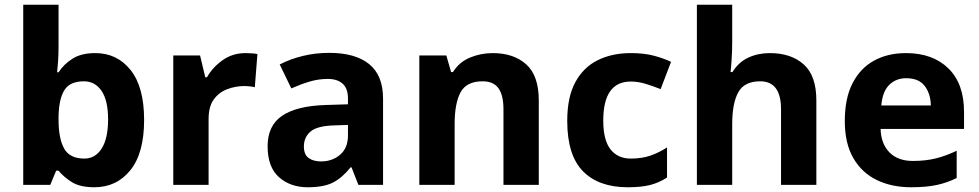

<svg xmlns="http://www.w3.org/2000/svg" viewBox="-20 -780 4130 810"><path d="M227 -583Q227 -552 225 -522Q223 -492 221 -475H227Q249 -509 286 -532.5Q323 -556 382 -556Q474 -556 531 -484.5Q588 -413 588 -274Q588 -134 530 -62Q472 10 378 10Q318 10 283.5 -11.5Q249 -33 227 -60H217L192 0H78V-760H227ZM334 -437Q276 -437 252.5 -401Q229 -365 227 -291V-275Q227 -196 250.5 -153.5Q274 -111 336 -111Q382 -111 409 -153.5Q436 -196 436 -276Q436 -356 408.5 -396.5Q381 -437 334 -437Z M1016 -556Q1027 -556 1042 -555Q1057 -554 1066 -552L1055 -412Q1048 -414 1034.5 -415.5Q1021 -417 1011 -417Q973 -417 938 -403.5Q903 -390 881.5 -360Q860 -330 860 -278V0H711V-546H824L846 -454H853Q877 -496 919 -526Q961 -556 1016 -556Z M1369 -557Q1479 -557 1537.5 -509.5Q1596 -462 1596 -364V0H1492L1463 -74H1459Q1424 -30 1385 -10Q1346 10 1278 10Q1205 10 1157 -32.5Q1109 -75 1109 -163Q1109 -250 1170 -291.5Q1231 -333 1353 -337L1448 -340V-364Q1448 -407 1425.5 -427Q1403 -447 1363 -447Q1323 -447 1285 -435.5Q1247 -424 1209 -407L1160 -508Q1204 -531 1257.5 -544Q1311 -557 1369 -557ZM1390 -251Q1318 -249 1290 -225Q1262 -201 1262 -162Q1262 -128 1282 -113.5Q1302 -99 1334 -99Q1382 -99 1415 -127.5Q1448 -156 1448 -208V-253Z M2059 -556Q2147 -556 2200 -508.5Q2253 -461 2253 -356V0H2104V-319Q2104 -378 2083 -407.5Q2062 -437 2016 -437Q1948 -437 1923 -390.5Q1898 -344 1898 -257V0H1749V-546H1863L1883 -476H1891Q1917 -518 1962.5 -537Q2008 -556 2059 -556Z M2628 10Q2506 10 2439.5 -57.5Q2373 -125 2373 -270Q2373 -370 2407 -433Q2441 -496 2501.5 -526Q2562 -556 2641 -556Q2697 -556 2738.5 -545Q2780 -534 2811 -519L2767 -404Q2732 -418 2701.5 -427Q2671 -436 2641 -436Q2525 -436 2525 -271Q2525 -189 2555.5 -150Q2586 -111 2641 -111Q2688 -111 2724 -123.5Q2760 -136 2794 -158V-31Q2760 -9 2722.5 0.5Q2685 10 2628 10Z M3069 -605Q3069 -565 3066.5 -528Q3064 -491 3062 -476H3070Q3096 -518 3137 -537Q3178 -556 3228 -556Q3317 -556 3370.5 -508.5Q3424 -461 3424 -356V0H3275V-319Q3275 -437 3187 -437Q3120 -437 3094.5 -390.5Q3069 -344 3069 -257V0H2920V-760H3069Z M3802 -556Q3915 -556 3981 -491.5Q4047 -427 4047 -308V-236H3695Q3697 -173 3732.5 -137Q3768 -101 3831 -101Q3884 -101 3927 -111.5Q3970 -122 4016 -144V-29Q3976 -9 3931.5 0.5Q3887 10 3824 10Q3742 10 3679 -20.5Q3616 -51 3580 -113Q3544 -175 3544 -269Q3544 -365 3576.5 -428.5Q3609 -492 3667 -524Q3725 -556 3802 -556ZM3803 -450Q3760 -450 3731.5 -422Q3703 -394 3698 -335H3907Q3906 -385 3881 -417.5Q3856 -450 3803 -450Z"/></svg>

Font: Noto Sans Sinhala
Style: Bold
Weight: 700
Designer: Jelle Bosma - Monotype Design Team
Foundry: Monotype Imaging Inc.
Version: Version 2.006; ttfautohint (v1.8.4.7-5d5b)